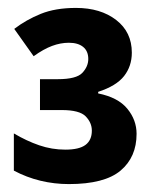

<svg xmlns="http://www.w3.org/2000/svg" viewBox="-20 -826 375 485"><path d="M154 -361Q117 -361 82 -369.5Q47 -378 15 -395V-489Q47 -470 79 -459Q111 -448 145 -448Q180 -448 196 -460Q212 -472 212 -496Q212 -516 196.5 -532Q181 -548 136 -548H81V-626H126Q173 -626 188 -642Q203 -658 203 -677Q203 -697 190 -707.5Q177 -718 154 -718Q133 -718 111.5 -710Q90 -702 65 -684L16 -753Q46 -776 83 -791Q120 -806 172 -806Q234 -806 273.5 -775.5Q313 -745 313 -693Q313 -659 293.5 -634Q274 -609 228 -594V-590Q278 -580 301.5 -551.5Q325 -523 325 -488Q325 -429 284.5 -395Q244 -361 154 -361Z"/></svg>

Font: Noto Sans Tamil
Style: Regular
Weight: 400
Designer: Jelle Bosma - Monotype Design Team
Foundry: Monotype Imaging Inc.
Version: Version 2.003